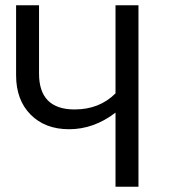

<svg xmlns="http://www.w3.org/2000/svg" viewBox="-20 -708 648 728"><path d="M418 -688H505V0H418V-281Q336 -218 242 -218Q151 -218 96 -273.5Q41 -329 41 -423V-688H128V-429Q128 -293 263 -293Q357 -293 418 -354Z"/></svg>

Font: FiraGO Book
Style: Regular
Weight: 350
Designer: bBox Type
Foundry: bBox Type GmbH
Version: Version 1.001;PS 001.001;hotconv 1.0.88;makeotf.lib2.5.64775